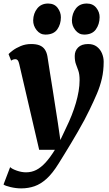

<svg xmlns="http://www.w3.org/2000/svg" viewBox="-49 -815 618 1088"><path d="M60 -452Q56.5 -467.5 51.5 -473.5Q46.5 -479.5 39 -479.5Q32.5 -479.5 26.5 -477.8Q20.5 -476 14 -471.5L-0.5 -508.5Q5 -515 23 -528.8Q41 -542.5 68.2 -554Q95.5 -565.5 127.5 -565.5Q157 -565.5 175.8 -557.8Q194.5 -550 205 -534.5Q215.5 -519 219.5 -497Q226.5 -450 234.2 -402.5Q242 -355 249.5 -307.5Q257 -260 264.2 -212.8Q271.5 -165.5 279 -118L293 -21.5L325.5 -90.5Q343 -126 357 -161.5Q371 -197 381 -231.2Q391 -265.5 396.5 -298Q402 -330.5 402 -360.5Q402 -394 395.2 -413.5Q388.5 -433 381.5 -451Q374.5 -469 374.5 -498Q374.5 -527 393.8 -546.2Q413 -565.5 450.5 -565.5Q480 -565.5 499.5 -550.8Q519 -536 528.8 -512.8Q538.5 -489.5 538.5 -465.5Q538.5 -413.5 528.2 -369.5Q518 -325.5 500 -283.5Q482 -241.5 459 -194Q447 -168.5 429.8 -136.2Q412.5 -104 392.5 -69.2Q372.5 -34.5 352.2 -0.8Q332 33 314 62Q296 91 283 112Q249 167 215.5 197.5Q182 228 146.8 240.2Q111.5 252.5 71 252.5Q42 252.5 11 245.2Q-20 238 -29 230.5L8.5 132Q19 142.5 46.2 152Q73.5 161.5 98.5 161.5Q130 161.5 156.5 148Q183 134.5 208.8 106.5Q234.5 78.5 262 34H173ZM208 -619Q178.5 -619 158.5 -644.2Q138.5 -669.5 139 -700Q140 -739.5 162.2 -767.2Q184.5 -795 223.5 -795Q259 -795 277.5 -770.5Q296 -746 296 -717Q296 -677 275.2 -648Q254.5 -619 208 -619ZM427.5 -619Q398 -619 378 -644.2Q358 -669.5 358.5 -700Q359.5 -739.5 381.2 -767.2Q403 -795 443 -795Q477.5 -795 496.8 -770.5Q516 -746 515.5 -717Q515 -677 494 -648Q473 -619 427.5 -619Z"/></svg>

Font: Merriweather 24pt Black
Style: Italic
Weight: 900
Italic angle: -7.8°
Designer: Eben Sorkin
Foundry: Eben Sorkin
Version: Version 2.101